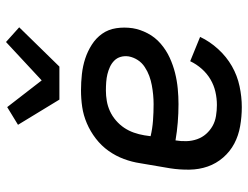

<svg xmlns="http://www.w3.org/2000/svg" viewBox="-113 -705 826 640"><g transform="rotate(-90 300.0 -385.0)"><path d="M263 8Q231 8 199.5 2.5Q168 -3 141.5 -17Q115 -31 95 -54Q75 -77 65 -105.5Q55 -134 54.5 -166.5Q54 -199 59 -231L76 -331Q80 -358 90 -385Q100 -412 117 -436Q134 -460 158 -478.5Q182 -497 209 -508.5Q236 -520 263.5 -524Q291 -528 319 -528Q346 -528 373 -525Q400 -522 424.5 -514Q449 -506 471 -492Q493 -478 507.5 -457.5Q522 -437 526 -410.5Q530 -384 526 -356Q522 -331 509 -306Q496 -281 474.5 -262.5Q453 -244 428 -232.5Q403 -221 377 -214.5Q351 -208 324.5 -205.5Q298 -203 273 -203Q242 -203 211.5 -205.5Q181 -208 152 -213Q149 -195 149.5 -176.5Q150 -158 156 -141Q162 -124 173.5 -111Q185 -98 200 -89.5Q215 -81 233.5 -78Q252 -75 270 -75Q292 -75 314 -80Q336 -85 355.5 -96.5Q375 -108 390.5 -125.5Q406 -143 416 -164L497 -131Q482 -99 456.5 -71Q431 -43 399.5 -25Q368 -7 332.5 0.5Q297 8 263 8ZM273 -286Q288 -286 304 -287.5Q320 -289 336 -292Q352 -295 367 -300.5Q382 -306 396.5 -315.5Q411 -325 420 -339Q429 -353 432 -369Q434 -383 430.5 -395.5Q427 -408 418 -417Q409 -426 397 -431.5Q385 -437 372.5 -440Q360 -443 346 -444Q332 -445 318 -445Q301 -445 283.5 -442Q266 -439 249.5 -431.5Q233 -424 218.5 -411.5Q204 -399 194 -384Q184 -369 178 -352Q172 -335 169 -317L166 -296Q191 -290 218 -288Q245 -286 273 -286ZM288 -600 204 -738 263 -774 352 -659 480 -778 529 -734 398 -600Z"/></g></svg>

Font: Iosevka Medium Extended
Style: Italic
Weight: 500
Width: 7
Italic angle: -9°
Monospace: yes
Designer: Belleve Invis
Foundry: Belleve Invis
Version: Version 32.5.0; ttfautohint (v1.8.4)